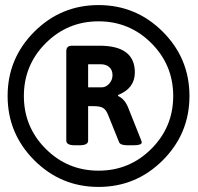

<svg xmlns="http://www.w3.org/2000/svg" viewBox="-20 -728 779 756"><path d="M423 -432Q423 -452 410.5 -463.5Q398 -475 376 -475H327V-384H380Q397 -384 410 -398.5Q423 -413 423 -432ZM538 -167Q538 -156 505 -156H482Q454 -156 449 -168L405 -277Q398 -295 386.5 -302.5Q375 -310 349 -310H327V-174Q327 -156 293 -156H275Q241 -156 241 -174V-526Q241 -548 263 -548H372Q511 -548 511 -443Q511 -380 445 -354V-350Q472 -338 486 -301L535 -178Q538 -171 538 -167ZM576 -142Q662 -228 662 -350Q662 -472 576 -558Q490 -644 368 -644Q246 -644 160 -558Q74 -472 74 -350Q74 -228 160 -142Q246 -56 368 -56Q490 -56 576 -142ZM621 -603Q726 -498 726 -350Q726 -202 621 -97Q516 8 368 8Q220 8 115 -97Q10 -202 10 -350Q10 -498 115 -603Q220 -708 368 -708Q516 -708 621 -603Z"/></svg>

Font: mmAsap
Style: Bold
Weight: 700
Designer: Pablo Cosgaya
Foundry: Omnibus-Type
Version: Version 1.001